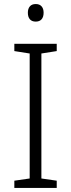

<svg xmlns="http://www.w3.org/2000/svg" viewBox="-20 -931 351 951"><path d="M261 0H51V-36L127 -47V-666L51 -678V-714H261V-678L185 -666V-47L261 -36ZM157 -911Q176 -911 186 -899.5Q196 -888 196 -868Q196 -847 186 -835.5Q176 -824 157 -824Q138 -824 128 -835.5Q118 -847 118 -868Q118 -888 128 -899.5Q138 -911 157 -911Z"/></svg>

Font: Noto Sans Khmer Light
Style: Regular
Weight: 300
Version: Version 2.003